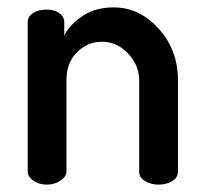

<svg xmlns="http://www.w3.org/2000/svg" viewBox="-20 -500 553 520"><path d="M160 -283V-35Q160 -22 144 -11Q128 0 107 0Q85 0 70 -11Q55 -22 55 -35V-440Q55 -455 69.5 -464.5Q84 -474 107 -474Q127 -474 140.5 -464.5Q154 -455 154 -440V-404Q171 -436 205.5 -458Q240 -480 288 -480Q358 -480 410 -422Q462 -364 462 -283V-35Q462 -19 446.5 -9.5Q431 0 409 0Q389 0 373 -9.5Q357 -19 357 -35V-283Q357 -323 327 -355Q297 -387 256 -387Q217 -387 188.5 -358.5Q160 -330 160 -283Z"/></svg>

Font: AkaAcidDosis
Style: SemiBold
Weight: 600
Designer: Edgar Tolentino, Pablo Impallari, Igino Marini, Cyberella
Foundry: Edgar Tolentino, Pablo Impallari, Igino Marini, Cyberella
Version: Version 1.007